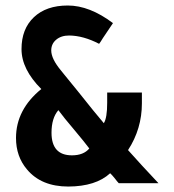

<svg xmlns="http://www.w3.org/2000/svg" viewBox="-20 -665 633 697"><path d="M369.1 -329.1H495.1V-290Q495.1 -197.3 444.8 -120.1Q490.7 -68.4 555.2 0H411.1Q405.3 -5.9 397 -17.1Q387.2 -29.3 379.9 -36.1Q328.1 11.7 228 12.2Q129.9 12.2 78.1 -49.8Q38.1 -96.7 38.1 -164.1Q38.1 -267.1 129.9 -341.8Q58.1 -413.6 58.1 -486.8Q58.1 -560.1 103 -602.5Q147.9 -645 226.1 -645Q305.2 -645 390.1 -581.1Q378.9 -564.9 353 -525.9Q345.2 -512.7 339.8 -505.9Q282.7 -535.6 231 -536.1Q202.1 -536.1 184.1 -521Q166 -505.9 166 -481.9Q166 -451.2 202.1 -408.2Q208 -401.4 211.9 -396Q231 -373 263.2 -333Q325.2 -254.9 356.9 -217.8Q369.1 -236.8 369.1 -292ZM191.9 -265.1Q167 -236.3 167 -183.1Q167 -101.1 241.2 -101.1Q283.2 -101.1 304.2 -126Q287.1 -148.9 251 -191.9Q210 -240.2 191.9 -265.1Z"/></svg>

Font: Tajawal
Style: Bold
Weight: 700
Designer: Boutros Fonts
Foundry: Created by Boutros International 2017
Version: Version 1.700